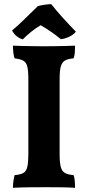

<svg xmlns="http://www.w3.org/2000/svg" viewBox="-20 -898 422 921"><path d="M116 -519Q116 -558 111 -578.5Q106 -599 91.5 -607Q77 -615 50 -618Q46 -629 44 -646Q42 -663 42 -679Q60 -678 86.5 -677.5Q113 -677 142 -676.5Q171 -676 194 -676Q217 -676 243 -676.5Q269 -677 294.5 -677.5Q320 -678 340 -679Q340 -662 339 -647Q338 -632 333 -618Q306 -616 291.5 -607.5Q277 -599 271.5 -578.5Q266 -558 266 -519V-158Q266 -119 271.5 -97.5Q277 -76 292 -68Q307 -60 333 -58Q337 -48 338.5 -31Q340 -14 340 3Q314 1 277 0.5Q240 0 199 0Q158 0 115.5 0.5Q73 1 42 3Q42 -13 44.5 -30Q47 -47 50 -58Q77 -60 91.5 -68Q106 -76 111 -97.5Q116 -119 116 -158ZM89 -709Q71 -715 58.5 -725.5Q46 -736 38 -752Q69 -778 100.5 -809Q132 -840 162 -869Q178 -873 195.5 -875.5Q213 -878 226 -878Q251 -846 281 -813Q311 -780 344 -746Q332 -731 311.5 -721.5Q291 -712 272 -710Q249 -729 225 -745.5Q201 -762 175 -777Q151 -763 129.5 -745.5Q108 -728 89 -709Z"/></svg>

Font: Vollkorn
Style: Bold
Weight: 700
Designer: Friedrich Althausen
Foundry: Friedrich Althausen
Version: Version 5.000